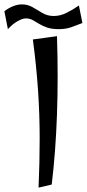

<svg xmlns="http://www.w3.org/2000/svg" viewBox="-70 -841 396 876"><path d="M106 15Q111 -101 111 -210Q111 -319 103.5 -429.5Q96 -540 80 -661L190 -676Q193 -582 193 -493Q193 -404 190 -319Q187 -234 181 -154Q175 -74 166 1ZM-34 -708 -50 -790Q-30 -805 -9.5 -813Q11 -821 30 -821Q57 -821 79 -808Q101 -795 124 -781.5Q147 -768 175 -768Q205 -768 234 -782.5Q263 -797 290 -816L306 -736Q281 -726 255.5 -717Q230 -708 199 -708Q166 -708 144.5 -715.5Q123 -723 108 -732.5Q93 -742 79 -749.5Q65 -757 48 -757Q33 -757 10.5 -744.5Q-12 -732 -34 -708Z"/></svg>

Font: Marhey Light Light
Style: Regular
Weight: 300
Version: Version 1.000